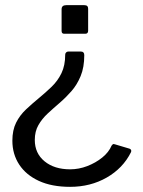

<svg xmlns="http://www.w3.org/2000/svg" viewBox="-20 -550 556 745"><path d="M219 -514Q219 -530 237 -530H307Q315 -530 318.5 -526.5Q322 -523 322 -516V-431Q322 -419 311 -419H229Q219 -419 219 -430ZM483 27Q488 29 489 33Q490 37 488 41Q457 103 394 139Q331 175 252 175Q181 175 131 152Q81 129 54.5 88.5Q28 48 28 -4Q28 -45 42.5 -74Q57 -103 81 -125.5Q105 -148 130.5 -169Q156 -190 180 -213Q204 -236 218.5 -266Q233 -296 233 -338Q233 -343 236.5 -346.5Q240 -350 245 -350H294Q307 -350 307 -336Q307 -289 293 -255Q279 -221 257 -196Q235 -171 210.5 -150Q186 -129 164.5 -109Q143 -89 129 -64.5Q115 -40 115 -7Q115 45 153 76Q191 107 252 107Q286 107 318.5 94.5Q351 82 376.5 61.5Q402 41 413 15Q416 11 418 9.5Q420 8 426 10Z"/></svg>

Font: Libre Franklin Thin
Style: Regular
Weight: 400
Version: Version 3.000